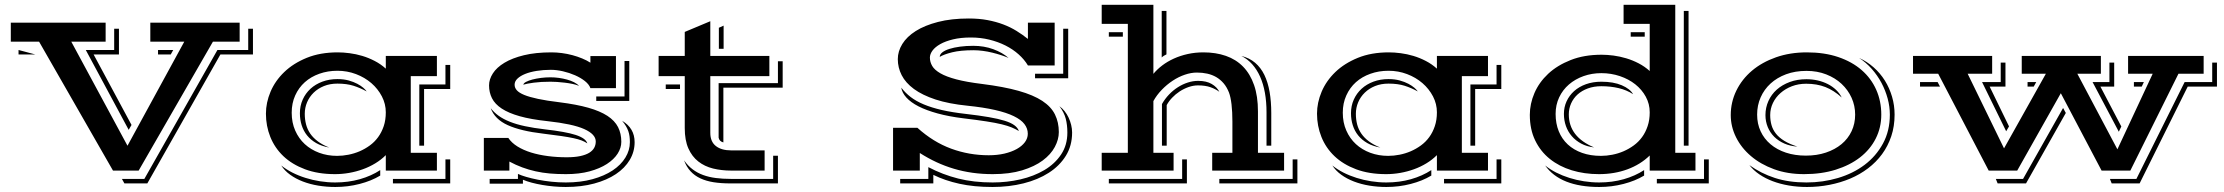

<svg xmlns="http://www.w3.org/2000/svg" viewBox="-20 -701 9140 789"><path d="M140.6 -529.8H24.4V-607.9H414.1V-529.8H272.9L503.9 -102.1L737.3 -529.8H597.7V-607.9H964.8V-529.8H855L549.8 0H444.3ZM573.2 34.2 873.5 -495.6H1000V-583H1019.5V-477.1H885.7L585.4 52.7H491.2L481 34.2ZM332.5 -495.6H449.2V-583H468.8V-477.1H364.7L520.5 -187.5L508.8 -167.5ZM629.4 -495.6H691.9L681.6 -477.1H629.4ZM56.2 -495.6 125.5 -477.1H136.2H56.2Z M1072.8 -233.9Q1072.8 -279.3 1091.8 -324.2Q1110.8 -369.1 1148.2 -405Q1185.5 -440.9 1240.7 -463.4Q1295.9 -485.8 1367.7 -485.8Q1390.6 -485.8 1416.7 -482.4Q1442.9 -479 1469 -471.2Q1495.1 -463.4 1520 -450.4Q1544.9 -437.5 1565.4 -418.9V-471.2H1775.4V-388.2H1668V-73.2H1775.4V0H1565.4V-63.5Q1546.4 -44.4 1522.2 -29.8Q1498 -15.1 1470.9 -5.4Q1443.8 4.4 1414.8 9.5Q1385.7 14.6 1356.9 14.6Q1286.6 14.6 1233.4 -5.4Q1180.2 -25.4 1144.5 -59.3Q1108.9 -93.3 1090.8 -138.4Q1072.8 -183.6 1072.8 -233.9ZM1703.1 -354H1810.5V-434.1H1830.1V-335.4H1722.7V-102.5H1703.1ZM1178.7 -237.8Q1178.7 -197.3 1193.1 -164.6Q1207.5 -131.8 1232.4 -108.9Q1257.3 -85.9 1291.5 -73.2Q1325.7 -60.5 1365.2 -60.5Q1388.2 -60.5 1411.9 -65.2Q1435.5 -69.8 1457.8 -79.3Q1480 -88.9 1499.8 -103.3Q1519.5 -117.7 1533.9 -137.5Q1548.3 -157.2 1556.9 -182.6Q1565.4 -208 1565.4 -239.3Q1565.4 -273.9 1549.3 -304.9Q1533.2 -335.9 1506.1 -359.4Q1479 -382.8 1442.9 -396.5Q1406.7 -410.2 1366.7 -410.2Q1326.7 -410.2 1292.2 -397.9Q1257.8 -385.7 1232.7 -363.3Q1207.5 -340.8 1193.1 -308.8Q1178.7 -276.9 1178.7 -237.8ZM1212.4 -235.4Q1212.4 -266.1 1223.9 -291.7Q1235.4 -317.4 1255.9 -336.2Q1276.4 -355 1304.7 -365.5Q1333 -376 1366.7 -376Q1392.1 -376 1412.6 -370.4Q1433.1 -364.7 1448.2 -356.7Q1463.4 -348.6 1473.1 -340.1Q1482.9 -331.5 1486.8 -325.2Q1460.4 -339.8 1432.6 -348.6Q1404.8 -357.4 1366.7 -357.4Q1335.9 -357.4 1311.3 -347.4Q1286.6 -337.4 1269 -320.3Q1251.5 -303.2 1241.9 -280.8Q1232.4 -258.3 1232.4 -233.4Q1232.4 -210 1237.8 -189.5Q1243.2 -168.9 1255.1 -151.6Q1267.1 -134.3 1286.4 -119.9Q1305.7 -105.5 1333 -94.7Q1302.2 -100.1 1279.5 -113Q1256.8 -126 1241.9 -144.5Q1227.1 -163.1 1219.7 -186.3Q1212.4 -209.5 1212.4 -235.4ZM1810.5 34.2V-45.9H1830.1V52.7H1594.7V34.2ZM1135.7 -21Q1155.8 -4.9 1181.2 8.1Q1206.5 21 1235.4 30Q1264.2 39.1 1295.2 43.9Q1326.2 48.8 1357.4 48.8Q1411.6 48.8 1458.7 35.4Q1505.9 22 1542.5 -2V20.5Q1505.9 42.5 1457.8 54.9Q1409.7 67.4 1357.9 67.4Q1322.3 67.4 1288.1 61.8Q1253.9 56.2 1224.6 44.9Q1195.3 33.7 1172.4 17.1Q1149.4 0.5 1135.7 -21Z M1968.3 -134.3H2068.8Q2082 -114.3 2106.4 -99.1Q2130.9 -84 2162.4 -74.2Q2193.8 -64.5 2231.4 -59.6Q2269 -54.7 2308.6 -54.7Q2341.3 -54.7 2364.3 -59.6Q2387.2 -64.5 2401.4 -73.2Q2415.5 -82 2421.9 -93.8Q2428.2 -105.5 2428.2 -119.6Q2428.2 -149.4 2380.6 -170.7Q2333 -191.9 2230 -203.1Q2161.6 -210.4 2115.7 -223.4Q2069.8 -236.3 2041.7 -254.9Q2013.7 -273.4 2001.7 -297.4Q1989.7 -321.3 1989.7 -350.1Q1989.7 -375 2005.4 -399.4Q2021 -423.8 2053 -443.1Q2085 -462.4 2133.1 -474.1Q2181.2 -485.8 2246.1 -485.8Q2267.1 -485.8 2289.1 -482.9Q2311 -480 2332 -474.4Q2353 -468.8 2372.1 -460.9Q2391.1 -453.1 2406.2 -443.4V-470.7H2511.2V-338.9H2406.2Q2400.9 -354 2383.8 -367.7Q2366.7 -381.3 2343.3 -391.6Q2319.8 -401.9 2293.5 -408Q2267.1 -414.1 2243.7 -414.1Q2212.9 -414.1 2185.5 -409.7Q2158.2 -405.3 2138.2 -397.2Q2118.2 -389.2 2106.4 -377.9Q2094.7 -366.7 2094.7 -353Q2094.7 -340.3 2103.8 -330.1Q2112.8 -319.8 2134 -311Q2155.3 -302.2 2190.7 -294.7Q2226.1 -287.1 2278.8 -280.8Q2349.1 -272 2397.5 -258.3Q2445.8 -244.6 2476.1 -224.9Q2506.3 -205.1 2519.8 -178.7Q2533.2 -152.3 2533.2 -118.2Q2533.2 -93.3 2518.1 -69.6Q2502.9 -45.9 2473.9 -27.1Q2444.8 -8.3 2402.6 3.2Q2360.4 14.6 2305.7 14.6Q2270.5 14.6 2239.7 12Q2209 9.3 2180.7 2.9Q2152.3 -3.4 2126 -13.2Q2099.6 -22.9 2073.2 -37.1V0H1968.3ZM2430.2 -304.7H2546.4V-450.2H2565.9V-286.1H2430.2ZM2130.4 -353Q2131.8 -359.4 2142.1 -364.7Q2152.3 -370.1 2168.2 -374.3Q2184.1 -378.4 2203.4 -380.9Q2222.7 -383.3 2242.2 -383.3Q2258.8 -383.3 2276.6 -380.9Q2294.4 -378.4 2310.3 -374Q2326.2 -369.6 2339.1 -363Q2352.1 -356.4 2359.4 -348.1Q2348.1 -353 2332.5 -356.2Q2316.9 -359.4 2300.5 -361.3Q2284.2 -363.3 2268.6 -364.3Q2252.9 -365.2 2242.2 -365.2Q2202.6 -365.2 2173.6 -361.3Q2144.5 -357.4 2130.4 -353ZM1996.6 -256.3Q2010.3 -238.8 2029.3 -225.1Q2048.3 -211.4 2075.2 -200.7Q2102.1 -189.9 2137.7 -182.4Q2173.3 -174.8 2219.7 -169.4Q2262.2 -164.6 2293.5 -158.9Q2324.7 -153.3 2345.7 -146.5Q2366.7 -139.6 2378.4 -131.1Q2390.1 -122.6 2393.6 -111.8Q2383.3 -118.7 2370.1 -123.8Q2356.9 -128.9 2336.4 -133.3Q2315.9 -137.7 2285.9 -142.1Q2255.9 -146.5 2211.4 -151.9Q2119.6 -162.6 2066.4 -186.8Q2013.2 -210.9 1996.6 -256.3ZM2108.4 34.2V13.7Q2122.1 20 2143.1 26.1Q2164.1 32.2 2190.2 37.4Q2216.3 42.5 2245.6 45.7Q2274.9 48.8 2305.2 48.8Q2365.7 48.8 2414.6 35.4Q2463.4 22 2497.6 -0.7Q2531.7 -23.4 2550 -53.5Q2568.4 -83.5 2568.4 -116.7Q2568.4 -129.9 2566.9 -141.1Q2565.4 -152.3 2561.8 -162.6Q2558.1 -172.9 2552 -183.1Q2545.9 -193.4 2536.6 -204.6Q2587.9 -174.3 2587.9 -116.7Q2587.9 -77.6 2567.9 -43.9Q2547.9 -10.3 2511 14.4Q2474.1 39.1 2421.9 53.2Q2369.6 67.4 2304.7 67.4Q2280.8 67.4 2256.3 65.2Q2231.9 63 2209 59.1Q2186 55.2 2165.5 49.8Q2145 44.4 2128.9 37.6V53.7H1992.2V34.2Z M2793.9 -388.2H2686.5V-471.2H2793.9V-569.8L2898.9 -613.8V-471.2H3141.6V-388.2H2898.9V-155.3Q2898.9 -118.7 2921.9 -100.8Q2944.8 -83 2984.4 -83H3122.1V0H2984.4Q2944.8 0 2910.2 -8.5Q2875.5 -17.1 2849.6 -37.4Q2823.7 -57.6 2808.8 -91.1Q2793.9 -124.5 2793.9 -174.8ZM2934.1 -586.9 2953.6 -595.7V-500.5H2934.1ZM2933.1 -359.4H3176.8V-449.2H3196.3V-340.8H2952.6V-115.7Q2936 -120.1 2933.1 -135.3ZM2715.8 -354H2774.4V-335.4H2715.8ZM2791 -42Q2806.6 -20 2825.9 -5.4Q2845.2 9.3 2869.1 18.1Q2893.1 26.9 2921.4 30.5Q2949.7 34.2 2983.4 34.2H3157.2V-61H3176.8V52.7H2981Q2943.4 52.7 2912.6 47.9Q2881.8 43 2858.2 32Q2834.5 21 2817.6 2.7Q2800.8 -15.6 2791 -42Z M3649.9 -175.8H3750Q3814.9 -117.2 3888.7 -90.1Q3962.4 -63 4043 -63Q4078.1 -63 4107.4 -69.8Q4136.7 -76.7 4158.2 -88.6Q4179.7 -100.6 4191.7 -116.7Q4203.6 -132.8 4203.6 -151.4Q4203.6 -172.9 4189.9 -190.9Q4176.3 -209 4146.2 -223.6Q4116.2 -238.3 4069.1 -249Q4022 -259.8 3955.6 -266.6Q3878.4 -274.4 3824.2 -292.2Q3770 -310.1 3735.6 -335.4Q3701.2 -360.8 3685.3 -392.1Q3669.4 -423.3 3669.4 -458Q3669.4 -490.2 3688 -520.3Q3706.5 -550.3 3743.2 -573.5Q3779.8 -596.7 3834.5 -610.8Q3889.2 -625 3961.4 -625Q4003.4 -625 4038.3 -618.4Q4073.2 -611.8 4102.8 -600.6Q4132.3 -589.4 4157.2 -574Q4182.1 -558.6 4204.1 -541V-607.9H4314V-432.1H4204.1Q4189.5 -456.5 4166 -477.5Q4142.6 -498.5 4112.1 -513.9Q4081.5 -529.3 4045.4 -538.1Q4009.3 -546.9 3969.7 -546.9Q3928.2 -546.9 3896.7 -539.3Q3865.2 -531.7 3844 -519.8Q3822.8 -507.8 3812 -493.2Q3801.3 -478.5 3801.3 -464.4Q3801.3 -446.3 3810.8 -429.9Q3820.3 -413.6 3844.5 -399.7Q3868.7 -385.7 3910.2 -374.8Q3951.7 -363.8 4015.6 -356Q4105.5 -344.7 4166 -327.6Q4226.6 -310.5 4263.2 -286.4Q4299.8 -262.2 4315.4 -230.2Q4331.1 -198.2 4331.1 -158.2Q4331.1 -127.9 4314.7 -97.2Q4298.3 -66.4 4264.9 -41.5Q4231.4 -16.6 4180.2 -1Q4128.9 14.6 4059.6 14.6Q4016.1 14.6 3976.3 9Q3936.5 3.4 3899.7 -7.6Q3862.8 -18.6 3828.1 -34.7Q3793.5 -50.8 3759.8 -72.3V0H3649.9ZM4233.4 -397.9H4349.1V-583H4369.6V-379.4H4233.4ZM3841.8 -467.3Q3841.8 -477.5 3852.3 -485.8Q3862.8 -494.1 3881.3 -500Q3899.9 -505.9 3925 -509.3Q3950.2 -512.7 3979.5 -512.7Q4023.9 -512.7 4061.8 -498.8Q4099.6 -484.9 4124.5 -462.9Q4110.8 -468.8 4093.8 -474.4Q4076.7 -480 4057.9 -484.6Q4039.1 -489.3 4019.3 -491.9Q3999.5 -494.6 3980.5 -494.6Q3927.2 -494.6 3892.8 -486.1Q3858.4 -477.5 3841.8 -467.3ZM3683.6 -340.8Q3700.2 -319.3 3722.4 -302.2Q3744.6 -285.2 3776.1 -272Q3807.6 -258.8 3849.9 -249Q3892.1 -239.3 3948.7 -232.9Q4003.9 -226.6 4043.2 -219.7Q4082.5 -212.9 4108.4 -204.8Q4134.3 -196.8 4148.2 -186.5Q4162.1 -176.3 4167 -162.6Q4152.8 -170.9 4137 -177.5Q4121.1 -184.1 4096.2 -190.2Q4071.3 -196.3 4033.7 -202.1Q3996.1 -208 3939 -214.8Q3878.9 -222.2 3832.8 -234.9Q3786.6 -247.6 3754.6 -263.9Q3722.7 -280.3 3704.8 -300Q3687 -319.8 3683.6 -340.8ZM3794.9 34.2V-14.2Q3853.5 16.6 3917.5 32.7Q3981.4 48.8 4059.1 48.8Q4118.2 48.8 4173.3 36.1Q4228.5 23.4 4271.5 -2Q4314.5 -27.3 4340.3 -65.9Q4366.2 -104.5 4366.2 -156.2Q4366.2 -187.5 4359.6 -213.1Q4353 -238.8 4333.5 -264.6Q4345.2 -256.3 4354.7 -244.4Q4364.3 -232.4 4371.1 -218Q4377.9 -203.6 4381.8 -187.7Q4385.7 -171.9 4385.7 -156.2Q4385.7 -102.5 4360.1 -61Q4334.5 -19.5 4290 9Q4245.6 37.6 4186 52.5Q4126.5 67.4 4058.6 67.4Q3982.4 67.4 3922.6 54.2Q3862.8 41 3815.4 17.6V52.7H3679.2V34.2Z M4507.3 -73.2H4614.7V-603H4507.3V-681.2H4719.7V-397.5Q4734.9 -416 4756.1 -432.1Q4777.3 -448.2 4803.7 -460.2Q4830.1 -472.2 4860.8 -479Q4891.6 -485.8 4925.3 -485.8Q4976.1 -485.8 5017.6 -471.4Q5059.1 -457 5088.4 -427Q5117.7 -397 5133.5 -351.3Q5149.4 -305.7 5149.4 -243.2V-73.2H5256.8V0H4961.4V-73.2H5044.4V-201.7Q5044.4 -241.2 5040.8 -272.2Q5037.1 -303.2 5030.3 -320.8Q5021.5 -343.3 5008.1 -358.9Q4994.6 -374.5 4977.8 -384.3Q4960.9 -394 4940.9 -398.4Q4920.9 -402.8 4898.4 -402.8Q4874.5 -402.8 4848.9 -394Q4823.2 -385.3 4799.1 -369.4Q4774.9 -353.5 4754.2 -332Q4733.4 -310.5 4719.7 -285.6V-73.2H4802.7V0H4507.3ZM4753.9 -656.2H4773.4V-477.5Q4769 -475.6 4763.4 -472.2Q4757.8 -468.8 4753.9 -464.8ZM4536.6 -568.8H4594.2V-550.3H4536.6ZM5184.6 -239.7Q5184.6 -282.7 5178 -319.6Q5171.4 -356.4 5158.2 -386Q5145 -415.5 5125.7 -437Q5106.4 -458.5 5081.1 -471.2Q5114.3 -462.9 5137.7 -443.1Q5161.1 -423.3 5175.8 -393.1Q5190.4 -362.8 5197.3 -323.2Q5204.1 -283.7 5204.1 -236.3V-102.5H5184.6ZM4754.9 -273.4Q4767.1 -294.9 4783.9 -312.5Q4800.8 -330.1 4820.3 -342.5Q4839.8 -355 4861.1 -361.8Q4882.3 -368.7 4903.8 -368.7Q4937.5 -368.7 4959.2 -356Q4981 -343.3 4990.7 -323.7Q4975.6 -335 4954.6 -342.5Q4933.6 -350.1 4902.8 -350.1Q4883.8 -350.1 4864.3 -343.3Q4844.7 -336.4 4827.6 -325.2Q4810.5 -314 4796.6 -299.3Q4782.7 -284.7 4774.4 -269V-102.5H4754.9ZM5292 34.2V-45.9H5311.5V52.7H4990.7V34.2ZM4837.9 34.2V-45.9H4857.4V52.7H4536.6V34.2Z M5392.1 -233.9Q5392.1 -279.3 5411.1 -324.2Q5430.2 -369.1 5467.5 -405Q5504.9 -440.9 5560.1 -463.4Q5615.2 -485.8 5687 -485.8Q5710 -485.8 5736.1 -482.4Q5762.2 -479 5788.3 -471.2Q5814.5 -463.4 5839.4 -450.4Q5864.3 -437.5 5884.8 -418.9V-471.2H6094.7V-388.2H5987.3V-73.2H6094.7V0H5884.8V-63.5Q5865.7 -44.4 5841.6 -29.8Q5817.4 -15.1 5790.3 -5.4Q5763.2 4.4 5734.1 9.5Q5705.1 14.6 5676.3 14.6Q5606 14.6 5552.7 -5.4Q5499.5 -25.4 5463.9 -59.3Q5428.2 -93.3 5410.2 -138.4Q5392.1 -183.6 5392.1 -233.9ZM6022.5 -354H6129.9V-434.1H6149.4V-335.4H6042V-102.5H6022.5ZM5498 -237.8Q5498 -197.3 5512.5 -164.6Q5526.9 -131.8 5551.8 -108.9Q5576.7 -85.9 5610.8 -73.2Q5645 -60.5 5684.6 -60.5Q5707.5 -60.5 5731.2 -65.2Q5754.9 -69.8 5777.1 -79.3Q5799.3 -88.9 5819.1 -103.3Q5838.9 -117.7 5853.3 -137.5Q5867.7 -157.2 5876.2 -182.6Q5884.8 -208 5884.8 -239.3Q5884.8 -273.9 5868.7 -304.9Q5852.5 -335.9 5825.4 -359.4Q5798.3 -382.8 5762.2 -396.5Q5726.1 -410.2 5686 -410.2Q5646 -410.2 5611.6 -397.9Q5577.1 -385.7 5552 -363.3Q5526.9 -340.8 5512.5 -308.8Q5498 -276.9 5498 -237.8ZM5531.7 -235.4Q5531.7 -266.1 5543.2 -291.7Q5554.7 -317.4 5575.2 -336.2Q5595.7 -355 5624 -365.5Q5652.3 -376 5686 -376Q5711.4 -376 5731.9 -370.4Q5752.4 -364.7 5767.6 -356.7Q5782.7 -348.6 5792.5 -340.1Q5802.2 -331.5 5806.2 -325.2Q5779.8 -339.8 5752 -348.6Q5724.1 -357.4 5686 -357.4Q5655.3 -357.4 5630.6 -347.4Q5606 -337.4 5588.4 -320.3Q5570.8 -303.2 5561.3 -280.8Q5551.8 -258.3 5551.8 -233.4Q5551.8 -210 5557.1 -189.5Q5562.5 -168.9 5574.5 -151.6Q5586.4 -134.3 5605.7 -119.9Q5625 -105.5 5652.3 -94.7Q5621.6 -100.1 5598.9 -113Q5576.2 -126 5561.3 -144.5Q5546.4 -163.1 5539.1 -186.3Q5531.7 -209.5 5531.7 -235.4ZM6129.9 34.2V-45.9H6149.4V52.7H5914.1V34.2ZM5455.1 -21Q5475.1 -4.9 5500.5 8.1Q5525.9 21 5554.7 30Q5583.5 39.1 5614.5 43.9Q5645.5 48.8 5676.8 48.8Q5731 48.8 5778.1 35.4Q5825.2 22 5861.8 -2V20.5Q5825.2 42.5 5777.1 54.9Q5729 67.4 5677.2 67.4Q5641.6 67.4 5607.4 61.8Q5573.2 56.2 5543.9 44.9Q5514.6 33.7 5491.7 17.1Q5468.8 0.5 5455.1 -21Z M6266.6 -229Q6266.6 -274.4 6285.6 -318.6Q6304.7 -362.8 6342 -397.7Q6379.4 -432.6 6434.6 -454.3Q6489.7 -476.1 6561.5 -476.1Q6584.5 -476.1 6610.6 -472.7Q6636.7 -469.2 6662.8 -461.4Q6689 -453.6 6713.9 -440.7Q6738.8 -427.7 6759.3 -409.2V-603H6651.9V-681.2H6864.3V-73.2H6947.3V0H6759.3V-62Q6721.2 -24.9 6667.5 -5.1Q6613.8 14.6 6550.8 14.6Q6490.7 14.6 6439 -1.2Q6387.2 -17.1 6348.9 -47.9Q6310.5 -78.6 6288.6 -124Q6266.6 -169.4 6266.6 -229ZM6899.4 -656.2H6918.9V-102.5H6899.4ZM6681.2 -568.8H6738.8V-550.3H6681.2ZM6372.6 -232.9Q6372.6 -193.4 6385.5 -161.6Q6398.4 -129.9 6422.6 -107.4Q6446.8 -85 6481.2 -72.8Q6515.6 -60.5 6559.1 -60.5Q6582 -60.5 6605.7 -65.2Q6629.4 -69.8 6651.6 -79.3Q6673.8 -88.9 6693.6 -103.3Q6713.4 -117.7 6727.8 -137.5Q6742.2 -157.2 6750.7 -182.6Q6759.3 -208 6759.3 -239.3Q6759.3 -273.9 6743.2 -303.5Q6727.1 -333 6700 -354.5Q6672.9 -376 6636.7 -388.2Q6600.6 -400.4 6560.5 -400.4Q6521.5 -400.4 6487.3 -388.2Q6453.1 -376 6427.5 -354Q6401.9 -332 6387.2 -301Q6372.6 -270 6372.6 -232.9ZM6406.7 -232.9Q6406.7 -260.7 6417.7 -284.7Q6428.7 -308.6 6448.7 -326.7Q6468.8 -344.7 6497.3 -355Q6525.9 -365.2 6560.5 -365.2Q6610.4 -365.2 6644.5 -350.6Q6678.7 -335.9 6690.9 -314Q6664.6 -331.1 6631.6 -338.9Q6598.6 -346.7 6560.5 -346.7Q6529.8 -346.7 6505.1 -337.6Q6480.5 -328.6 6463.1 -313Q6445.8 -297.4 6436.3 -276.1Q6426.8 -254.9 6426.8 -231Q6426.8 -138.7 6530.8 -95.2Q6501 -98.6 6478 -110.8Q6455.1 -123 6439.2 -141.4Q6423.3 -159.7 6415 -183.1Q6406.7 -206.5 6406.7 -232.9ZM6982.4 34.2V-45.9H7002V52.7H6788.6V34.2ZM6329.6 -21Q6349.6 -4.9 6375 8.1Q6400.4 21 6429.2 30Q6458 39.1 6489 43.9Q6520 48.8 6551.3 48.8Q6605.5 48.8 6652.6 35.4Q6699.7 22 6736.3 -2V20.5Q6699.7 42.5 6651.6 54.9Q6603.5 67.4 6551.8 67.4Q6472.7 67.4 6416.5 45.2Q6360.4 22.9 6329.6 -21Z M7092.3 -228Q7092.3 -281.2 7115.2 -328.4Q7138.2 -375.5 7179.4 -410.4Q7220.7 -445.3 7278.3 -465.6Q7335.9 -485.8 7404.8 -485.8Q7477.1 -485.8 7533.9 -466.6Q7590.8 -447.3 7630.1 -413.1Q7669.4 -378.9 7690.2 -332Q7710.9 -285.2 7710.9 -230Q7710.9 -176.8 7688.2 -131.8Q7665.5 -86.9 7623.8 -54.4Q7582 -22 7523.7 -3.7Q7465.3 14.6 7393.6 14.6Q7325.7 14.6 7270.3 -5.6Q7214.8 -25.9 7175.3 -59.6Q7135.7 -93.3 7114 -137Q7092.3 -180.7 7092.3 -228ZM7168.9 -22.5Q7216.3 11.7 7273.7 30.3Q7331.1 48.8 7403.3 48.8Q7470.7 48.8 7532.7 30.5Q7594.7 12.2 7642.1 -23.4Q7689.5 -59.1 7717.8 -111.1Q7746.1 -163.1 7746.1 -230Q7746.1 -262.7 7737.1 -296.1Q7728 -329.6 7711.7 -360.4Q7695.3 -391.1 7671.9 -417.7Q7648.4 -444.3 7619.6 -462.9Q7652.3 -448.2 7679.4 -424.3Q7706.5 -400.4 7725.6 -369.9Q7744.6 -339.4 7755.1 -303.7Q7765.6 -268.1 7765.6 -230Q7765.6 -182.1 7752 -141.4Q7738.3 -100.6 7714.1 -67.6Q7689.9 -34.7 7656.5 -9.3Q7623 16.1 7583 33Q7543 49.8 7497.8 58.6Q7452.6 67.4 7405.8 67.4Q7366.7 67.4 7331.1 61.3Q7295.4 55.2 7264.9 43.7Q7234.4 32.2 7210 15.6Q7185.5 -1 7168.9 -22.5ZM7200.7 -230Q7200.7 -192.4 7215.1 -161.4Q7229.5 -130.4 7255.9 -108.2Q7282.2 -85.9 7319.1 -73.7Q7356 -61.5 7400.9 -61.5Q7446.3 -61.5 7483.4 -74Q7520.5 -86.4 7547.4 -108.6Q7574.2 -130.9 7588.9 -161.9Q7603.5 -192.9 7603.5 -230Q7603.5 -266.6 7588.9 -299.1Q7574.2 -331.5 7547.9 -356.2Q7521.5 -380.9 7484.6 -395.3Q7447.8 -409.7 7403.3 -409.7Q7356.9 -409.7 7319.6 -395.8Q7282.2 -381.8 7255.9 -357.7Q7229.5 -333.5 7215.1 -300.8Q7200.7 -268.1 7200.7 -230ZM7234.9 -228Q7234.9 -258.8 7247.1 -285.9Q7259.3 -313 7281.5 -332.8Q7303.7 -352.5 7334.7 -364Q7365.7 -375.5 7403.3 -375.5Q7427.2 -375.5 7449.7 -370.4Q7472.2 -365.2 7491.2 -355.5Q7510.3 -345.7 7524.9 -331.8Q7539.6 -317.9 7548.3 -300.3Q7516.1 -329.6 7481.2 -343.3Q7446.3 -356.9 7402.3 -356.9Q7370.6 -356.9 7343.8 -346.7Q7316.9 -336.4 7296.9 -318.8Q7276.9 -301.3 7265.6 -277.8Q7254.4 -254.4 7254.4 -228Q7254.4 -206.1 7259.8 -187Q7265.1 -168 7278.1 -151.6Q7291 -135.3 7312.5 -122.1Q7334 -108.9 7366.2 -98.6Q7336.9 -100.6 7312.7 -111.1Q7288.6 -121.6 7271.2 -138.7Q7253.9 -155.8 7244.4 -178.7Q7234.9 -201.7 7234.9 -228Z M7944.8 -397.9H7841.3V-471.2H8166.5V-397.9H8065.9L8215.3 -91.3L8387.2 -397.9H8288.1V-471.2H8613.3V-397.9H8516.6L8681.2 -87.4L8826.2 -397.9H8725.1V-471.2H9035.6V-397.9H8932.1L8734.4 0H8616.2L8448.7 -317.9L8269.5 0H8152.3ZM8759.3 34.2 8957.5 -363.8H9070.8V-443.8H9090.3V-345.2H8970.2L8772.5 52.7H8657.7L8650.4 34.2ZM8648.4 -363.8V-443.8H8668V-345.2H8611.3L8697.3 -181.2L8687 -159.7L8579.1 -363.8ZM8125 -363.8H8201.7V-443.8H8221.2V-345.2H8156.2L8235.8 -181.6L8224.1 -161.6ZM8749 -363.8H8790L8781.2 -345.2H8749ZM8312 -363.8H8347.7L8337.4 -345.2H8312ZM7870.1 -363.8H7942.4L7952.1 -345.2H7870.1ZM8293.5 34.2 8458 -257.3 8469.2 -236.8 8305.7 52.7H8189L8181.6 34.2Z"/></svg>

Font: Vast Shadow
Style: Regular
Weight: 400
Designer: Nicole Fally
Foundry: Nicole Fally
Version: Version 1.002